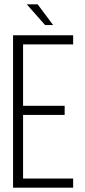

<svg xmlns="http://www.w3.org/2000/svg" viewBox="-20 -862 391 882"><path d="M153 -842 224 -747H187L103 -842ZM277 -376V-334H86V-42H316V0H40V-700H316V-658H86V-376Z"/></svg>

Font: Bebas Neue Book
Style: Regular
Weight: 300
Designer: Ryoichi Tsunekawa
Foundry: Ryoichi Tsunekawa
Version: Version 1.003;PS 001.003;hotconv 1.0.88;makeotf.lib2.5.64775